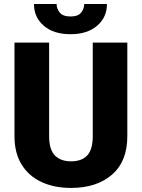

<svg xmlns="http://www.w3.org/2000/svg" viewBox="-20 -922 705 952"><path d="M439.9 -710.9H611.3V-246.6Q611.3 -121.6 535.2 -55.9Q459 9.8 332.5 9.8Q249 9.8 185.8 -19.5Q122.6 -48.8 87.2 -106.2Q51.8 -163.6 51.8 -246.6V-710.9H223.6V-246.6Q223.6 -180.7 252 -151.4Q280.3 -122.1 332.5 -122.1Q385.3 -122.1 412.6 -151.4Q439.9 -180.7 439.9 -246.6ZM397.5 -902.3H510.3Q510.3 -835.9 461.4 -794.2Q412.6 -752.4 329.6 -752.4Q246.1 -752.4 197.3 -794.2Q148.4 -835.9 148.4 -902.3H260.7Q260.7 -878.4 276.4 -859.4Q292 -840.3 329.6 -840.3Q367.2 -840.3 382.3 -859.4Q397.5 -878.4 397.5 -902.3Z"/></svg>

Font: Vazirmatn RD UI Black
Style: Regular
Weight: 900
Designer: Saber Rastikerdar
Foundry: Saber Rastikerdar
Version: Version 33.003